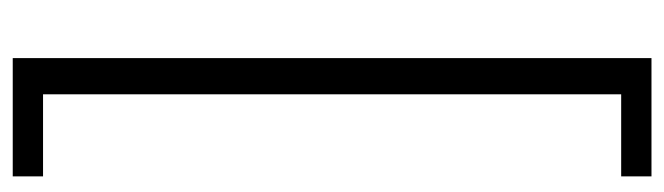

<svg xmlns="http://www.w3.org/2000/svg" viewBox="-396 -426 1058 306"><g transform="rotate(-90 133.0 -273.0)"><path d="M193.4 236.3H4.9V188H135.7V-733.4H4.9V-781.7H193.4Z"/></g></svg>

Font: Spartan MB
Style: Regular
Weight: 400
Designer: Matt Bailey, Mirko Velimirovic
Foundry: Matt Bailey
Version: Version 1.005